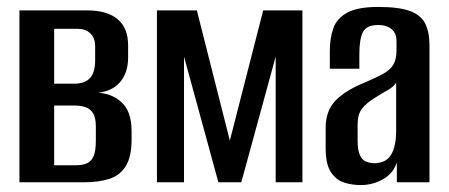

<svg xmlns="http://www.w3.org/2000/svg" viewBox="-20 -525 1293 553"><path d="M36 0V-495H232Q288 -495 318.5 -470Q349 -445 349 -394V-360Q349 -314 324.5 -287Q300 -260 255 -257V-258Q299 -258 329 -231.5Q359 -205 359 -148V-123Q359 -74 342.5 -47Q326 -20 295.5 -10Q265 0 223 0ZM136 -49H198Q217 -49 230 -54.5Q243 -60 249.5 -75Q256 -90 256 -119V-162Q256 -185 248.5 -198Q241 -211 227 -216Q213 -221 195 -221H136ZM136 -284H194Q224 -284 239 -300Q254 -316 254 -350V-392Q254 -416 240 -429Q226 -442 204 -442H136Z M432 0V-495H547L642 -120L738 -495H851V0H774V-362L675 0H609L510 -362V0Z M1019 8Q994 8 971.5 1Q949 -6 933.5 -28.5Q918 -51 918 -98V-157Q918 -206 946.5 -235.5Q975 -265 1032 -288Q1065 -302 1084.5 -313Q1104 -324 1113 -339Q1122 -354 1122 -380V-405Q1122 -424 1114.5 -434Q1107 -444 1095.5 -448.5Q1084 -453 1069 -453Q1036 -453 1025.5 -433Q1015 -413 1015 -369V-327H930V-378Q930 -415 940 -443.5Q950 -472 980 -488.5Q1010 -505 1069 -505Q1130 -505 1161.5 -493Q1193 -481 1205 -456.5Q1217 -432 1217 -394V0H1123V-57Q1113 -26 1083.5 -9Q1054 8 1019 8ZM1058 -55Q1092 -55 1106.5 -79.5Q1121 -104 1121 -148V-287Q1114 -275 1096 -265Q1078 -255 1061 -244Q1036 -229 1023 -212.5Q1010 -196 1010 -167V-120Q1010 -93 1016.5 -78.5Q1023 -64 1034.5 -59.5Q1046 -55 1058 -55Z"/></svg>

Font: Alumni Sans SemiBold
Style: Regular
Weight: 600
Designer: Robert E. Leuschke
Foundry: Robert E. Leuschke
Version: Version 1.018